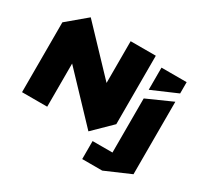

<svg xmlns="http://www.w3.org/2000/svg" viewBox="-187 -970 1475 1414"><g transform="rotate(30 550.0 -262.5)"><path d="M38 0V-594L200 -730H201L543 -370V-725H757V-143L606 5H605L252 -367V0ZM668 205V52H837V-408L1050 -503H1051V113L838 205ZM837 -482V-670H1051V-574L838 -482Z"/></g></svg>

Font: Foldit Thin ExtraBold
Style: Regular
Weight: 800
Version: Version 1.003